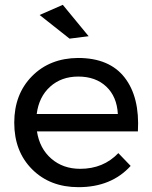

<svg xmlns="http://www.w3.org/2000/svg" viewBox="-20 -772 628 795"><path d="M347 -622 268 -612 144 -710 240 -752ZM303 -532Q433 -532 496 -451Q559 -370 551 -228H133Q144 -157 192.5 -115Q241 -73 312 -73Q408 -73 470 -138L521 -85Q441 3 305 3Q187 3 113 -71Q39 -145 39 -264Q39 -382 112.5 -456.5Q186 -531 303 -532ZM132 -300H468Q464 -372 420 -413.5Q376 -455 304 -455Q234 -455 187.5 -413Q141 -371 132 -300Z"/></svg>

Font: Montserrat arm
Style: Regular
Weight: 400
Designer: Julieta Ulanovsky
Foundry: Julieta Ulanovsky
Version: Version 6.000;PS 006.000;hotconv 1.0.88;makeotf.lib2.5.64775